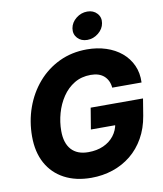

<svg xmlns="http://www.w3.org/2000/svg" viewBox="-101 -1037 954 1127"><g transform="rotate(-10 376.0 -473.5)"><path d="M352.1 9.8Q259.3 9.8 191.4 -26.4Q123.5 -62.5 86.9 -129.4Q50.3 -196.3 50.3 -289.1Q50.3 -379.4 79.1 -460.2Q107.9 -541 161.6 -603.5Q215.3 -666 290 -701.7Q364.7 -737.3 455.6 -737.3Q516.6 -737.3 569.1 -720.2Q621.6 -703.1 660.4 -670.7Q699.2 -638.2 720 -592.5Q740.7 -546.9 738.3 -490.2H563.5Q561.5 -512.7 553 -530.5Q544.4 -548.3 530.3 -560.8Q516.1 -573.2 496.6 -579.6Q477.1 -585.9 451.7 -585.9Q396 -585.9 353.8 -560.3Q311.5 -534.7 282.7 -491.7Q253.9 -448.7 239.3 -396.7Q224.6 -344.7 224.6 -291.5Q224.6 -218.8 259.5 -180.2Q294.4 -141.6 360.4 -141.6Q411.6 -141.6 450.7 -159.2Q489.7 -176.8 513.9 -208Q538.1 -239.3 544.4 -279.8L575.2 -270H397.5L418.5 -396.5H730.5L713.9 -295.4Q701.7 -222.7 669.4 -165.8Q637.2 -108.9 589.1 -69.8Q541 -30.8 480.5 -10.5Q419.9 9.8 352.1 9.8ZM468.8 -791.5Q432.1 -791.5 410.4 -815.4Q388.7 -839.4 394 -873.5Q399.9 -908.2 429.7 -931.9Q459.5 -955.6 496.1 -955.6Q532.7 -955.6 554.4 -931.6Q576.2 -907.7 570.3 -873.5Q564.9 -839.8 535.2 -815.7Q505.4 -791.5 468.8 -791.5Z"/></g></svg>

Font: Inter ExtraBold
Style: Italic
Weight: 800
Italic angle: -9.3988°
Designer: Rasmus Andersson
Foundry: rsms
Version: Version 4.001;git-66647c0bb